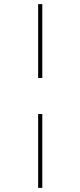

<svg xmlns="http://www.w3.org/2000/svg" viewBox="-20 -815 388 926"><path d="M184 -439H164V-795H184ZM184 91H164V-265H184Z"/></svg>

Font: Bitter Pro Thin
Style: Regular
Weight: 250
Designer: Sol Matas, and Bitter project Authors
Foundry: Sol Matas
Version: Version 1.010